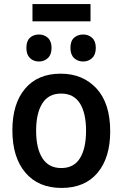

<svg xmlns="http://www.w3.org/2000/svg" viewBox="-20 -916 603 946"><path d="M283 10Q169 10 105 -65.5Q41 -141 41 -274Q41 -405 103.5 -479Q166 -553 279 -553Q388 -553 455.5 -480Q523 -407 523 -269Q523 -139 460.5 -64.5Q398 10 283 10ZM282 -88Q344 -88 374 -136.5Q404 -185 404 -272Q404 -359 373.5 -407Q343 -455 281 -455Q219 -455 188.5 -406.5Q158 -358 158 -272Q158 -185 189 -136.5Q220 -88 282 -88ZM390 -613Q363 -613 345 -630Q327 -647 327 -680Q327 -714 345 -730Q363 -746 390 -746Q416 -746 434 -729.5Q452 -713 452 -680Q452 -647 434 -630Q416 -613 390 -613ZM172 -613Q145 -613 127.5 -630Q110 -647 110 -680Q110 -714 127.5 -730Q145 -746 172 -746Q198 -746 216 -729.5Q234 -713 234 -680Q234 -647 216 -630Q198 -613 172 -613ZM140 -811V-896H426V-811Z"/></svg>

Font: Noto Sans Mono SemiCondensed SemiBold
Style: Regular
Weight: 600
Width: 4
Designer: Monotype Design Team
Foundry: Monotype Imaging Inc.
Version: Version 2.014; ttfautohint (v1.8.4.7-5d5b)